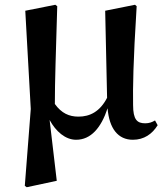

<svg xmlns="http://www.w3.org/2000/svg" viewBox="-20 -570 692 805"><path d="M299 16C361 16 404 -34 431 -116C438 -31 475 16 537 16C584 16 618 -8 641 -45L630 -65C618 -58 606 -53 589 -53C555 -53 538 -68 538 -130C537 -203 538 -305 553 -544L546 -550L421 -525L429 -160C399 -102 357 -81 309 -81C270 -81 238 -95 210 -134C210 -233 214 -334 220 -544L212 -550L86 -525L109 -113L84 209L92 215L218 188L188 -67C214 -19 254 16 299 16Z"/></svg>

Font: Source Han Serif CN
Style: Bold
Weight: 700
Designer: Ryoko NISHIZUKA 西塚涼子 (kana & ideographs); Frank Grießhammer (Latin, Greek & Cyrillic); Wenlong ZHANG 张文龙 (bopomofo); San
Foundry: Adobe
Version: Version 2.003;hotconv 1.1.1;makeotfexe 2.6.0